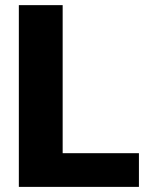

<svg xmlns="http://www.w3.org/2000/svg" viewBox="-20 -731 582 751"><path d="M225.1 -131.8H523.4V0H53.7V-710.9H225.1Z"/></svg>

Font: Vazir Black
Style: Black
Weight: 900
Designer: Saber Rastikerdar
Foundry: Saber Rastikerdar
Version: Version 30.0.0